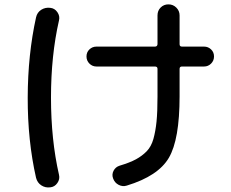

<svg xmlns="http://www.w3.org/2000/svg" viewBox="-20 -800 1040 866"><path d="M415 -500Q396.5 -500 383.3 -513.2Q370.1 -526.4 370.1 -545.4Q370.1 -564.5 383.3 -577.1Q396.5 -589.8 415 -589.8H678.7Q689.5 -589.8 690.4 -600.6V-730.5Q690.4 -752 704.6 -766.1Q718.8 -780.3 739.7 -780.3Q760.7 -780.3 775.4 -765.6Q790 -751 790 -730.5V-600.6Q790 -589.8 800.8 -589.8H900.4Q918.9 -589.8 932.1 -577.1Q945.3 -564.5 945.3 -545.4Q945.3 -526.4 932.1 -513.2Q918.9 -500 900.4 -500H800.8Q790 -500 790 -489.3V-365.2Q790 -170.9 741.7 -88.4Q693.4 -5.9 551.8 37.1Q533.2 43 515.1 33.7Q497.1 24.4 490.2 4.9Q483.4 -12.7 492.2 -29.8Q501 -46.9 519.5 -52.7Q565.4 -66.4 593.3 -81.5Q621.1 -96.7 641.6 -117.7Q662.1 -138.7 671.9 -173.3Q681.6 -208 686 -251.5Q690.4 -294.9 690.4 -365.2V-489.3Q690.4 -500 678.7 -500ZM207 44.9Q184.6 47.9 166.5 36.1Q148.4 24.4 142.6 2Q104.5 -166 105 -359.9Q105.5 -553.7 142.6 -721.7Q147.5 -744.1 166 -755.9Q184.6 -767.6 207 -764.6Q226.6 -762.7 238.8 -745.1Q251 -727.5 246.1 -708Q210 -549.8 210 -359.9Q210 -169.9 246.1 -11.7Q251 7.8 238.8 25.4Q226.6 43 207 44.9Z"/></svg>

Font: Rounded-X Mgen+ 1m medium
Style: Regular
Weight: 500
Designer: [Source Han Sans]
Ryoko NISHIZUKA  (kana & ideographs); Paul D. Hunt (Latin, Greek & Cyrillic); Wenlong ZHANG  (bopomofo
Version: Version 1.059.20150602